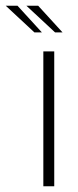

<svg xmlns="http://www.w3.org/2000/svg" viewBox="-87 -649 273 669"><path d="M64 -470H102V0H64ZM33 -536 -67 -629H-26L59 -536ZM105 -536 5 -629H46L131 -536Z"/></svg>

Font: Smooch Sans Light
Style: Regular
Weight: 300
Designer: Robert E. Leuschke
Foundry: Robert E. Leuschke
Version: Version 1.010; ttfautohint (v1.8.3)